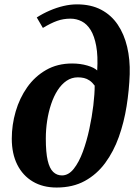

<svg xmlns="http://www.w3.org/2000/svg" viewBox="-20 -851 628 880"><path d="M239.5 8.5Q176.5 8.5 130.5 -18.8Q84.5 -46 59.2 -96.2Q34 -146.5 34 -215.5Q34 -278.5 51.8 -339.8Q69.5 -401 104.5 -450.8Q139.5 -500.5 191.2 -530.2Q243 -560 310.5 -560Q348.5 -560 380.5 -550.5Q412.5 -541 425.5 -528Q429.5 -594.5 421 -640.2Q412.5 -686 395.5 -713.5Q378.5 -741 354.5 -753.2Q330.5 -765.5 303 -765.5Q270 -765.5 241.5 -755.2Q213 -745 176.5 -723L148.5 -771Q176.5 -789 207.8 -802.5Q239 -816 270.8 -823.5Q302.5 -831 333 -831Q397 -831 443.5 -806.5Q490 -782 519.5 -738.2Q549 -694.5 562.8 -636.2Q576.5 -578 574.5 -511Q572 -438 560.2 -364.2Q548.5 -290.5 524.8 -223.8Q501 -157 462.5 -104.5Q424 -52 369 -21.8Q314 8.5 239.5 8.5ZM264 -47Q294 -47 318 -77.2Q342 -107.5 359.8 -155.8Q377.5 -204 389.5 -259.8Q401.5 -315.5 407.8 -368.2Q414 -421 414 -458.5Q402.5 -474 390.2 -482.2Q378 -490.5 364.8 -493.5Q351.5 -496.5 337 -496.5Q308.5 -496.5 285.2 -480.8Q262 -465 244.2 -437.5Q226.5 -410 214.5 -374.2Q202.5 -338.5 196.2 -298Q190 -257.5 190 -216Q190 -152.5 198.5 -115.8Q207 -79 223.8 -63Q240.5 -47 264 -47Z"/></svg>

Font: Merriweather 28pt ExtraBold
Style: Italic
Weight: 800
Italic angle: -7.8°
Version: Version 2.101